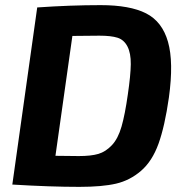

<svg xmlns="http://www.w3.org/2000/svg" viewBox="-20 -719 718 748"><path d="M28 0 125 -690Q255 -699 372 -699Q486 -699 549 -667Q612 -635 634.5 -556Q657 -477 638 -339Q622 -227 597.5 -159Q573 -91 529.5 -53.5Q486 -16 432 -3.5Q378 9 289 9Q176 9 28 0ZM262 -579 196 -112Q213 -112 244 -111.5Q275 -111 287 -111Q335 -111 363.5 -119.5Q392 -128 416 -153.5Q440 -179 453.5 -226Q467 -273 478 -351Q489 -426 489.5 -469Q490 -512 476.5 -538Q463 -564 438 -572Q413 -580 367 -580Z"/></svg>

Font: Ezarion
Style: Bold Italic
Weight: 700
Italic angle: -8°
Designer: Natanael Gama
Version: Version 1.001;PS 001.001;hotconv 1.0.70;makeotf.lib2.5.58329